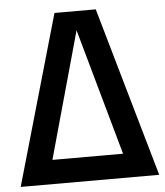

<svg xmlns="http://www.w3.org/2000/svg" viewBox="-53 -787 718 834"><g transform="rotate(-5 306.0 -370.0)"><path d="M3.5 0 215.5 -740H395.5L607.5 0ZM151 -105H459L304.5 -656.5Z"/></g></svg>

Font: Encode Sans Cnd SmBold
Style: Regular
Weight: 600
Width: 3
Designer: Multiple Designers
Foundry: Impallari Type
Version: Version 3.002; ttfautohint (v1.8.3) -l 8 -r 50 -G 200 -x 14 